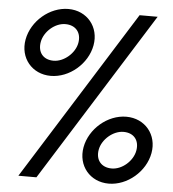

<svg xmlns="http://www.w3.org/2000/svg" viewBox="-55 -851 810 901"><g transform="rotate(5 350.0 -400.0)"><path d="M430 -155C439 -204 490 -248 539 -248C588 -248 615 -214 606 -165C597 -116 547 -72 498 -72C449 -72 421 -106 430 -155ZM358 -160C342 -72 402 0 490 0C578 0 662 -72 678 -160C694 -248 634 -320 546 -320C458 -320 374 -248 358 -160ZM115 -635C124 -684 174 -728 223 -728C272 -728 300 -694 291 -645C282 -596 231 -552 182 -552C133 -552 106 -586 115 -635ZM43 -640C27 -552 87 -480 175 -480C263 -480 347 -552 363 -640C379 -728 319 -800 231 -800C143 -800 59 -728 43 -640ZM651 -800H566L65 0H150Z"/></g></svg>

Font: Gauge
Style: Italic
Weight: 400
Italic angle: -80°
Designer: Daniel Pimley
Foundry: Daniel Pimley
Version: Version 1.000;PS 001.001;hotconv 1.0.56